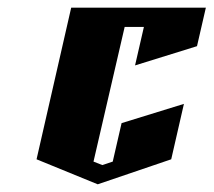

<svg xmlns="http://www.w3.org/2000/svg" viewBox="-20 -520 555 499"><path d="M165 -500H515L492 -400L331 -350L354 -450H304L223 -100L246 -91L273 -100L296 -200L458 -250L425 -106L234 -41L75 -106Z"/></svg>

Font: SOV_Meka
Style: Italic
Weight: 400
Italic angle: -13°
Version: Version 1.00